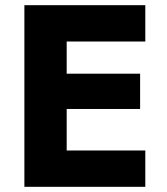

<svg xmlns="http://www.w3.org/2000/svg" viewBox="-20 -720 643 740"><path d="M237 -300V-140H540V0H74V-700H540V-560H237V-436H520V-300Z"/></svg>

Font: renner_700bold
Style: Bold
Weight: 700
Version: Version 003.000 ; ttfautohint (v0.97) -l 8 -r 50 -G 200 -x 1